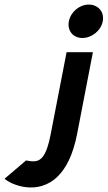

<svg xmlns="http://www.w3.org/2000/svg" viewBox="-160 -670 470 839"><path d="M-140 111C-112 137 5 187 92 101C128 66 159 8 177 -85L246 -442H131L61 -81C43 12 19 35 -14 35C-24 35 -34 34 -46 31ZM141 -577C133 -536 159 -504 200 -504C240 -504 281 -535 289 -577C297 -619 268 -650 228 -650C187 -650 149 -618 141 -577Z"/></svg>

Font: Charger EcoBold
Style: Obl
Weight: 1000
Designer: Jasper
Foundry: Cannot Into Space Fonts
Version: Version 1.1